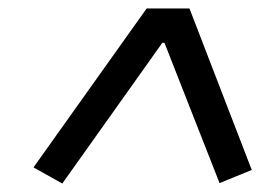

<svg xmlns="http://www.w3.org/2000/svg" viewBox="-20 -718 640 453"><path d="M498 -286 368 -617H363L127 -285L59 -323L326 -698H427L574 -317Z"/></svg>

Font: IBM Plex Mono Text
Style: Italic
Weight: 450
Italic angle: -9°
Monospace: yes
Designer: Mike Abbink, Paul van der Laan, Pieter van Rosmalen
Foundry: Bold Monday
Version: Version 2.1